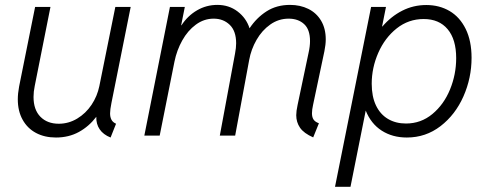

<svg xmlns="http://www.w3.org/2000/svg" viewBox="-20 -543 1953 769"><path d="M51.3 -145.5Q51.3 -168.5 56.6 -196.8L120.6 -515.1H182.1L119.1 -198.7Q114.3 -175.8 114.3 -154.8Q114.3 -103.5 141.8 -75.4Q169.4 -47.4 215.3 -47.4Q254.9 -47.4 289.3 -68.1Q323.7 -88.9 346.7 -123.3Q369.6 -157.7 377.9 -198.2L441.9 -515.1H503.4L426.3 -130.4Q420.9 -103.5 420.9 -88.9Q420.9 -74.2 426.3 -63.7Q431.6 -53.2 444.8 -47.4L422.9 7.8Q393.6 -3.9 379.2 -25.1Q364.7 -46.4 365.7 -75.2Q336.4 -36.6 295.9 -14.4Q255.4 7.8 204.1 7.8Q158.7 7.8 124.3 -10.5Q89.8 -28.8 70.6 -63.5Q51.3 -98.1 51.3 -145.5Z M1166.5 -81.5Q1166.5 -97.7 1171.9 -122.6L1215.8 -331.1Q1221.7 -357.4 1221.7 -378.4Q1221.7 -424.8 1198 -446.5Q1174.3 -468.3 1136.2 -468.3Q1095.7 -468.3 1062.5 -444.8Q1029.3 -421.4 1007.6 -383.5Q985.8 -345.7 978 -302.7L921.9 0H860.4L921.4 -328.6Q925.8 -351.6 925.8 -369.6Q925.8 -418.9 900.1 -443.6Q874.5 -468.3 835.9 -468.3Q796.9 -468.3 764.4 -444.3Q731.9 -420.4 710 -381.1Q688 -341.8 678.7 -295.9L619.6 0H558.1L660.6 -515.1H720.2L705.6 -441.9H707Q731.9 -480 769.3 -501.7Q806.6 -523.4 850.6 -523.4Q897 -523.4 931.6 -497.1Q966.3 -470.7 979.5 -429.7Q1007.3 -471.7 1047.6 -497.6Q1087.9 -523.4 1141.6 -523.4Q1182.6 -523.4 1215.1 -507.3Q1247.6 -491.2 1266.1 -460Q1284.7 -428.7 1284.7 -385.3Q1284.7 -364.7 1279.3 -337.9L1233.9 -123Q1229.5 -103.5 1229.5 -89.4Q1229.5 -73.7 1235.8 -64.2Q1242.2 -54.7 1257.3 -49.3L1234.4 7.3Q1196.8 -9.3 1181.6 -31.5Q1166.5 -53.7 1166.5 -81.5Z M1466.3 -515.1H1525.9L1510.3 -437H1511.7Q1546.4 -477.5 1591.1 -500.2Q1635.7 -522.9 1687.5 -522.9Q1739.7 -522.9 1780.8 -498.8Q1821.8 -474.6 1845.2 -427Q1868.7 -379.4 1868.7 -311.5Q1868.7 -230.5 1836.2 -157Q1803.7 -83.5 1744.4 -37.8Q1685.1 7.8 1609.4 7.8Q1551.8 7.8 1508.8 -19.8Q1465.8 -47.4 1444.8 -100.1L1383.8 205.1H1321.8ZM1807.1 -310.1Q1807.1 -385.3 1772.9 -426Q1738.8 -466.8 1676.8 -466.8Q1616.2 -466.8 1568.8 -429.2Q1521.5 -391.6 1495.1 -331.5Q1468.8 -271.5 1468.8 -207.5Q1468.8 -156.7 1485.8 -120.8Q1502.9 -85 1533.9 -66.7Q1564.9 -48.3 1606 -48.3Q1666 -48.3 1711.9 -86.4Q1757.8 -124.5 1782.5 -184.8Q1807.1 -245.1 1807.1 -310.1Z"/></svg>

Font: Reddit Sans Vanilla Light
Style: Italic
Weight: 300
Italic angle: -11.25°
Designer: Stephen Hutchings
Version: Version 1.013